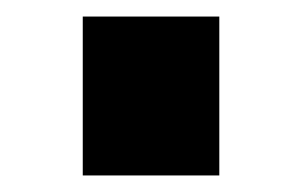

<svg xmlns="http://www.w3.org/2000/svg" viewBox="-20 -363 365 232"><path d="M80 -343V-151H245V-343Z"/></svg>

Font: Online Auction - Bold
Style: Bold
Weight: 500
Designer: Mohamed Mostafa, the designer of Online Auction
Foundry: Kief Type Foundry
Version: ""